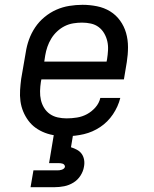

<svg xmlns="http://www.w3.org/2000/svg" viewBox="-20 -558 640 798"><path d="M257 8Q234 8 211 5Q188 2 167 -6Q146 -14 128.5 -26.5Q111 -39 98 -56.5Q85 -74 76.5 -94.5Q68 -115 65 -137.5Q62 -160 63.5 -183.5Q65 -207 68 -230L87 -340Q91 -367 100.5 -393.5Q110 -420 126 -444Q142 -468 165 -487Q188 -506 214 -517.5Q240 -529 268 -533.5Q296 -538 323 -538Q353 -538 383 -532Q413 -526 437.5 -511Q462 -496 479 -472.5Q496 -449 504 -421Q512 -393 512 -362Q512 -331 507 -300L495 -228H152L150 -218Q147 -199 146.5 -179.5Q146 -160 150 -142.5Q154 -125 163.5 -109.5Q173 -94 187.5 -84Q202 -74 220 -70Q238 -66 257 -66Q278 -66 300 -69.5Q322 -73 341.5 -83.5Q361 -94 376.5 -111.5Q392 -129 397 -151H480Q471 -115 449.5 -83Q428 -51 396.5 -30Q365 -9 329 -0.5Q293 8 257 8ZM164 -302H423L425 -312Q428 -331 429 -350Q430 -369 426 -386.5Q422 -404 413 -419.5Q404 -435 390 -445.5Q376 -456 358 -460Q340 -464 321 -464Q303 -464 284.5 -461Q266 -458 249 -449.5Q232 -441 217.5 -427.5Q203 -414 193 -397.5Q183 -381 177 -363.5Q171 -346 168 -328ZM107 220 119 150H219Q223 150 227.5 149.5Q232 149 236.5 147.5Q241 146 245 143Q249 140 250 135Q250 135 250 135Q250 135 250 135Q250 131 247.5 127.5Q245 124 241 122.5Q237 121 232.5 120.5Q228 120 224 120H184L204 0H284L275 54Q288 58 300 64.5Q312 71 319.5 81.5Q327 92 329.5 106Q332 120 329 135Q326 154 314.5 172Q303 190 285 201Q267 212 247 216Q227 220 207 220Z"/></svg>

Font: Iosevka Curly Slab ExObl
Style: Regular
Weight: 400
Width: 7
Italic angle: -9°
Monospace: yes
Designer: Belleve Invis
Foundry: Belleve Invis
Version: Version 11.1.0; ttfautohint (v1.8.3)